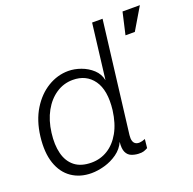

<svg xmlns="http://www.w3.org/2000/svg" viewBox="-126 -828 973 967"><g transform="rotate(-20 361.0 -344.0)"><path d="M652 -582H602L629 -700H722ZM391 -88Q376 -54 344.5 -31.5Q313 -9 275.5 1.5Q238 12 205 12Q144 12 99.5 -18.5Q55 -49 35 -107.5Q15 -166 25 -250Q35 -332 71 -390.5Q107 -449 159 -480.5Q211 -512 269 -512Q302 -512 336.5 -499.5Q371 -487 397 -463Q423 -439 430 -404L466 -700H522L449 -103Q445 -66 463 -55Q481 -44 515 -58L510 -11Q499 -5 488.5 -1.5Q478 2 459 1Q440 0 422.5 -7Q405 -14 396 -33Q387 -52 391 -88ZM223 -38Q271 -38 310.5 -62.5Q350 -87 376.5 -134Q403 -181 412 -250Q424 -354 385.5 -408Q347 -462 275 -462Q226 -462 185.5 -435Q145 -408 118.5 -360Q92 -312 84 -248Q76 -186 88 -138.5Q100 -91 133.5 -64.5Q167 -38 223 -38Z"/></g></svg>

Font: Inclusive Sans Light
Style: Italic
Weight: 300
Italic angle: -7°
Designer: Olivia King
Foundry: Olivia King
Version: Version 2.004